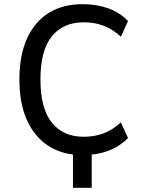

<svg xmlns="http://www.w3.org/2000/svg" viewBox="-20 -734 696 921"><path d="M330 167V-39H420V167ZM376 10Q283 10 215 -32.5Q147 -75 110 -156Q73 -237 73 -353Q73 -468 109.5 -549Q146 -630 214 -672Q282 -714 376 -714Q444 -714 499.5 -694Q555 -674 594 -633L560 -558Q519 -595 476 -611Q433 -627 381 -627Q283 -627 228.5 -559.5Q174 -492 174 -353Q174 -214 228.5 -146Q283 -78 381 -78Q433 -78 476 -94Q519 -110 560 -147L594 -72Q554 -31 499 -10.5Q444 10 376 10Z"/></svg>

Font: Nunito Sans 7pt SemiCondensed Medium
Style: Regular
Weight: 500
Width: 4
Designer: Vernon Adams
Foundry: Vernon Adams
Version: Version 3.101;gftools[0.9.27]